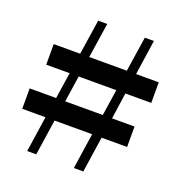

<svg xmlns="http://www.w3.org/2000/svg" viewBox="-131 -842 899 955"><g transform="rotate(20 318.0 -365.0)"><path d="M364 0H414L442 -189H577V-297H458L478 -436H615V-545H495L522 -730H474L446 -545H247L275 -730H227L199 -545H59V-436H183L162 -297H22V-189H145L117 0H165L193 -189H392ZM210 -297 231 -436H430L409 -297Z"/></g></svg>

Font: GenKiMin2 TW H
Style: Regular
Weight: 900
Version: Version 2.100;PS 2.1;hotconv 16.6.51;makeotf.lib2.5.65220 DE